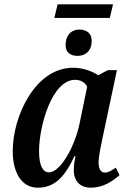

<svg xmlns="http://www.w3.org/2000/svg" viewBox="-20 -860 598 890"><path d="M232 -777H489L504 -840H247ZM340 -601C371 -601 405 -619 405 -671C405 -706 381 -723 348 -723C309 -723 284 -695 284 -652C284 -617 306 -601 340 -601ZM155 10C236 10 282 -44 325 -136H330C325 -112 322 -95 322 -71C322 -19 353 10 401 10C461 10 505 -23 534 -48L517 -83C498 -70 483 -60 466 -60C448 -60 437 -76 437 -107C437 -135 450 -196 455 -219L522 -535H480L435 -511C410 -529 364 -546 319 -546C142 -546 39 -319 39 -160C39 -63 78 10 155 10ZM207 -61C181 -61 161 -88 161 -159C161 -276 221 -490 328 -490C351 -490 373 -480 384 -458L349 -288C326 -177 259 -61 207 -61Z"/></svg>

Font: Noto Serif Condensed SemiBold
Style: Italic
Weight: 600
Width: 3
Italic angle: -12°
Designer: Monotype Design Team
Foundry: Monotype Imaging Inc.
Version: Version 2.014